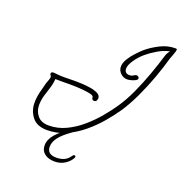

<svg xmlns="http://www.w3.org/2000/svg" viewBox="-152 -803 1070 1133"><g transform="rotate(20 383.5 -236.0)"><path d="M209 41Q145 41 115 2.5Q85 -36 85 -86Q85 -119 93 -152.5Q101 -186 110 -218Q113 -227 118 -239.5Q123 -252 123 -260Q123 -267 119 -270Q115 -273 115 -280Q115 -291 129 -291H135Q150 -289 165.5 -288Q181 -287 197 -287Q214 -287 231.5 -287.5Q249 -288 266 -288Q280 -288 307 -287Q334 -286 362.5 -281.5Q391 -277 410.5 -267Q430 -257 430 -239Q430 -232 426 -224Q422 -216 411 -216Q403 -216 399.5 -221Q396 -226 396 -233Q396 -243 375 -248Q354 -253 325.5 -255.5Q297 -258 272.5 -258.5Q248 -259 240 -259Q218 -259 196 -258.5Q174 -258 153 -259Q151 -229 141.5 -200Q132 -171 123.5 -142Q115 -113 115 -82Q115 -45 138 -16.5Q161 12 209 12Q265 12 316.5 -12.5Q368 -37 412.5 -75.5Q457 -114 493 -157Q529 -200 554 -237Q589 -288 618.5 -352.5Q648 -417 672 -484Q696 -551 713 -608Q718 -626 733 -644Q697 -637 660.5 -615.5Q624 -594 598 -572Q567 -546 545.5 -514Q524 -482 524 -460Q524 -445 532.5 -437.5Q541 -430 554 -430Q570 -430 579 -437Q588 -444 597 -444Q603 -444 608 -439.5Q613 -435 613 -430Q613 -422 601 -415.5Q589 -409 574.5 -405.5Q560 -402 552 -402Q526 -402 508.5 -420Q491 -438 491 -460Q491 -484 506.5 -509.5Q522 -535 543.5 -558Q565 -581 583 -597Q616 -625 662 -648.5Q708 -672 756 -672H760Q767 -672 767 -667Q767 -657 758.5 -635.5Q750 -614 746 -602Q730 -544 705 -475Q680 -406 648.5 -339Q617 -272 583 -221Q555 -180 516.5 -134.5Q478 -89 430 -49Q382 -9 326.5 16Q271 41 209 41ZM419 139Q407 163 379 181.5Q351 200 315 200Q275 200 251 181.5Q227 163 227 130Q227 93 257.5 58Q288 23 346 -10L358 0Q303 38 280.5 68Q258 98 258 127Q258 175 316 175Q373 175 399 136Q406 125 412 125Q420 125 420.5 129.5Q421 134 419 139Z"/></g></svg>

Font: Ms Madi
Style: Regular
Weight: 400
Designer: Robert E. Leuschke
Foundry: Robert E. Leuschke
Version: Version 1.010; ttfautohint (v1.8.3)